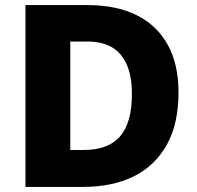

<svg xmlns="http://www.w3.org/2000/svg" viewBox="-20 -734 773 754"><path d="M681 -371Q681 -247 634.5 -164.5Q588 -82 504.5 -41Q421 0 306 0H80V-714H323Q437 -714 516.5 -674.5Q596 -635 638.5 -558.5Q681 -482 681 -371ZM498 -364Q498 -434 478 -480Q458 -526 419.5 -548.5Q381 -571 322 -571H256V-145H308Q406 -145 452 -199Q498 -253 498 -364Z"/></svg>

Font: Noto Sans Oriya ExtraBold
Style: Regular
Weight: 800
Version: Version 2.003